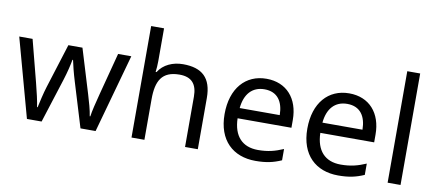

<svg xmlns="http://www.w3.org/2000/svg" viewBox="-69 -1020 2928 1289"><g transform="rotate(10 1395.0 -375.0)"><path d="M431 -303 523 -1H626L775 -537H685L610 -251C594 -190 578 -125 574 -92H570C565 -130 548 -189 534 -235L442 -537H346L251 -235C237 -191 222 -124 215 -91H211C206 -129 191 -193 176 -251L102 -537H11L158 -1H258L354 -302C372 -358 385 -415 390 -445H394C400 -415 414 -358 431 -303Z M959 -537V-760H871V0H959V-277C959 -402 996 -472 1116 -472C1198 -472 1236 -429 1236 -343V0H1323V-349C1323 -486 1257 -545 1127 -545C1058 -545 994 -517 960 -462H954C957 -483 959 -511 959 -537Z M1696 -546C1554 -546 1459 -440 1459 -264C1459 -85 1564 10 1717 10C1790 10 1838 -1 1893 -25V-102C1837 -78 1789 -65 1721 -65C1614 -65 1553 -130 1550 -251H1917V-304C1917 -450 1833 -546 1696 -546ZM1695 -474C1784 -474 1824 -412 1825 -321H1552C1561 -417 1611 -474 1695 -474Z M2260 -546C2118 -546 2023 -440 2023 -264C2023 -85 2128 10 2281 10C2354 10 2402 -1 2457 -25V-102C2401 -78 2353 -65 2285 -65C2178 -65 2117 -130 2114 -251H2481V-304C2481 -450 2397 -546 2260 -546ZM2259 -474C2348 -474 2388 -412 2389 -321H2116C2125 -417 2175 -474 2259 -474Z M2705 0V-760H2617V0Z"/></g></svg>

Font: Noto Sans Tifinagh Agraw Imazighen
Style: Regular
Weight: 400
Designer: JamraPatel
Foundry: JamraPatel LLC
Version: Version 2.006